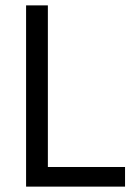

<svg xmlns="http://www.w3.org/2000/svg" viewBox="-20 -694 517 714"><path d="M445 0H77V-674H158V-73H445Z"/></svg>

Font: Hind Kochi
Style: Regular
Weight: 400
Designer: Dhruvi Tolia
Foundry: Indian Type Foundry
Version: Version 0.702;PS 1.0;hotconv 1.0.81;makeotf.lib2.5.63406